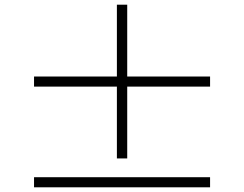

<svg xmlns="http://www.w3.org/2000/svg" viewBox="-20 -808 1040 818"><path d="M522 -439V-133H478V-439H125V-482H478V-788H522V-482H875V-439ZM125 -10V-53H875V-10Z"/></svg>

Font: Han-Nom Khai
Style: Regular
Weight: 400
Version: Version 1.200;June 22, 2023;FontCreator 14.0.0.2814 64-bit